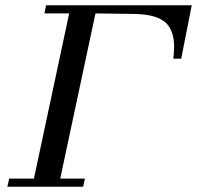

<svg xmlns="http://www.w3.org/2000/svg" viewBox="-20 -710 749 730"><path d="M155 -690H709L669 -487H639Q642 -516 642 -533Q642 -583 619 -614Q588 -655 492 -657L343 -659L209 -31H303L296 0H8L15 -31H109L243 -659H149Z"/></svg>

Font: GFS Didot
Style: Italic
Weight: 400
Italic angle: -12°
Designer: Takis Katsoulidis and George D. Matthiopoulos
Foundry: George Matthiopoulos and Takis Katsoulidis
Version: Version 1.0